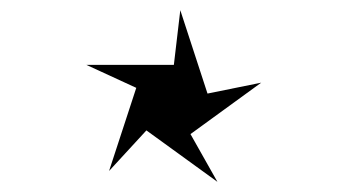

<svg xmlns="http://www.w3.org/2000/svg" viewBox="-20 -587 674 379"><path d="M323.2 -459 335.9 -566.9 389.6 -402.3 495.6 -423.8 356 -322.3 409.2 -228 269 -329.6 195.3 -249.5 249 -413.6 150.4 -459Z"/></svg>

Font: Vazirmatn RD Light
Style: Regular
Weight: 300
Designer: Saber Rastikerdar
Foundry: Saber Rastikerdar
Version: Version 32.102